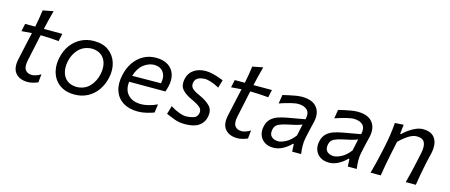

<svg xmlns="http://www.w3.org/2000/svg" viewBox="-45 -1210 4115 1754"><g transform="rotate(15 2013.0 -333.0)"><path d="M235.5 11Q159 11 120.2 -34.2Q81.5 -79.5 100 -166.5Q115.5 -240 130.2 -305.2Q145 -370.5 158 -431L61 -423.5L76.5 -496H172Q188.5 -577.5 199 -656.5L298 -675.5Q284.5 -626 274.2 -585.5Q264 -545 253.5 -496H428L412.5 -423.5Q370 -427.5 326.2 -429.8Q282.5 -432 240 -432.5L186 -179Q173 -117 193.2 -89Q213.5 -61 257.5 -61Q273 -61 296.2 -69Q319.5 -77 339.5 -90L331.5 -12Q317.5 -5 289.5 3Q261.5 11 235.5 11Z M676.5 11Q610.5 11 563.8 -12.8Q517 -36.5 489.5 -77Q462 -117.5 454 -168.8Q446 -220 457.5 -274.5Q472.5 -348.5 511.5 -400.8Q550.5 -453 606 -480.5Q661.5 -508 726.5 -508Q812 -508 866.2 -467.8Q920.5 -427.5 940.8 -362.2Q961 -297 945 -222.5Q930 -152.5 893 -100Q856 -47.5 800.8 -18.2Q745.5 11 676.5 11ZM679.5 -61Q754.5 -63.5 800.5 -112.2Q846.5 -161 861.5 -232Q873 -288 861.5 -333.5Q850 -379 815.8 -406.5Q781.5 -434 726 -436Q651 -433.5 603.5 -386Q556 -338.5 541 -265Q530 -211 540.8 -165.2Q551.5 -119.5 586 -91Q620.5 -62.5 679.5 -61Z M1276 11Q1192.5 11 1136.5 -24.2Q1080.5 -59.5 1058.5 -123Q1036.5 -186.5 1054.5 -271.5Q1069.5 -343 1106 -396Q1142.5 -449 1195.5 -478Q1248.5 -507 1313 -507Q1384 -507 1428.5 -477.8Q1473 -448.5 1488.8 -398.5Q1504.5 -348.5 1490 -286Q1487 -272.5 1482.5 -258Q1478 -243.5 1474 -231.5H1131Q1121.5 -152 1164.8 -106.8Q1208 -61.5 1290.5 -61.5Q1318.5 -61.5 1358 -71Q1397.5 -80.5 1439.5 -100L1428 -20Q1401.5 -10 1360.2 0.5Q1319 11 1276 11ZM1313.5 -440.5Q1259.5 -438.5 1213 -402Q1166.5 -365.5 1144 -291L1415.5 -293.5L1416 -295Q1429.5 -357.5 1402 -398Q1374.5 -438.5 1313.5 -440.5Z M1723 11Q1665.5 11 1619 -6.8Q1572.5 -24.5 1541.5 -38L1564.5 -117Q1603.5 -91.5 1644.5 -76Q1685.5 -60.5 1717 -60.5Q1752 -61.5 1784.2 -71.5Q1816.5 -81.5 1825 -117Q1833 -151 1809.8 -173.2Q1786.5 -195.5 1721.5 -225Q1657.5 -254.5 1629.2 -291Q1601 -327.5 1614 -388Q1626.5 -445.5 1672 -476.5Q1717.5 -507.5 1783.5 -507.5Q1811.5 -507.5 1842.8 -500.5Q1874 -493.5 1902.8 -483.8Q1931.5 -474 1952.5 -465.5L1931 -390.5Q1885.5 -415 1849 -425.8Q1812.5 -436.5 1793.5 -436.5Q1777 -435.5 1756.8 -431.5Q1736.5 -427.5 1720 -415Q1703.5 -402.5 1698 -377Q1691.5 -348 1707.2 -326.5Q1723 -305 1783 -278.5Q1851.5 -248 1887.5 -210.2Q1923.5 -172.5 1909.5 -106Q1898.5 -52 1852.5 -20.5Q1806.5 11 1723 11Z M2218 11Q2141.5 11 2102.8 -34.2Q2064 -79.5 2082.5 -166.5Q2098 -240 2112.8 -305.2Q2127.5 -370.5 2140.5 -431L2043.5 -423.5L2059 -496H2154.5Q2171 -577.5 2181.5 -656.5L2280.5 -675.5Q2267 -626 2256.8 -585.5Q2246.5 -545 2236 -496H2410.5L2395 -423.5Q2352.5 -427.5 2308.8 -429.8Q2265 -432 2222.5 -432.5L2168.5 -179Q2155.5 -117 2175.8 -89Q2196 -61 2240 -61Q2255.5 -61 2278.8 -69Q2302 -77 2322 -90L2314 -12Q2300 -5 2272 3Q2244 11 2218 11Z M2558 10Q2508.5 10 2474.8 -12.2Q2441 -34.5 2427.2 -72Q2413.5 -109.5 2423.5 -155Q2433.5 -201.5 2460.8 -227.5Q2488 -253.5 2525.8 -266.5Q2563.5 -279.5 2605 -287L2776.5 -317.5Q2790.5 -377.5 2762 -406.8Q2733.5 -436 2672.5 -436Q2653 -436 2605 -424.5Q2557 -413 2501.5 -393.5L2515 -477Q2539 -482.5 2570.8 -489.8Q2602.5 -497 2634.5 -502.2Q2666.5 -507.5 2692.5 -507.5Q2791.5 -507.5 2834 -454.8Q2876.5 -402 2858 -317Q2853 -294 2846.2 -268Q2839.5 -242 2833 -210.5L2820 -150.5Q2813 -117.5 2813.2 -80.2Q2813.5 -43 2819.5 0H2735L2731 -71.5H2723Q2692.5 -38.5 2648.2 -14.2Q2604 10 2558 10ZM2586.5 -58.5Q2613.5 -58.5 2656 -80Q2698.5 -101.5 2739 -154L2762.5 -264.5Q2753.5 -260 2739.5 -255.2Q2725.5 -250.5 2699 -243.8Q2672.5 -237 2625.5 -227.5Q2581 -218.5 2548.2 -203.2Q2515.5 -188 2507.5 -149Q2498.5 -104 2521.5 -81.2Q2544.5 -58.5 2586.5 -58.5Z M3084 10Q3034.5 10 3000.8 -12.2Q2967 -34.5 2953.2 -72Q2939.5 -109.5 2949.5 -155Q2959.5 -201.5 2986.8 -227.5Q3014 -253.5 3051.8 -266.5Q3089.5 -279.5 3131 -287L3302.5 -317.5Q3316.5 -377.5 3288 -406.8Q3259.5 -436 3198.5 -436Q3179 -436 3131 -424.5Q3083 -413 3027.5 -393.5L3041 -477Q3065 -482.5 3096.8 -489.8Q3128.5 -497 3160.5 -502.2Q3192.5 -507.5 3218.5 -507.5Q3317.5 -507.5 3360 -454.8Q3402.5 -402 3384 -317Q3379 -294 3372.2 -268Q3365.5 -242 3359 -210.5L3346 -150.5Q3339 -117.5 3339.2 -80.2Q3339.5 -43 3345.5 0H3261L3257 -71.5H3249Q3218.5 -38.5 3174.2 -14.2Q3130 10 3084 10ZM3112.5 -58.5Q3139.5 -58.5 3182 -80Q3224.5 -101.5 3265 -154L3288.5 -264.5Q3279.5 -260 3265.5 -255.2Q3251.5 -250.5 3225 -243.8Q3198.5 -237 3151.5 -227.5Q3107 -218.5 3074.2 -203.2Q3041.5 -188 3033.5 -149Q3024.5 -104 3047.5 -81.2Q3070.5 -58.5 3112.5 -58.5Z M3476.5 0Q3491.5 -55 3504.2 -106.5Q3517 -158 3530 -219L3540.5 -269Q3552 -323.5 3560.8 -381.2Q3569.5 -439 3573 -496L3655 -501L3645.5 -413H3654Q3675.5 -434.5 3706.2 -456.5Q3737 -478.5 3771 -493.2Q3805 -508 3837.5 -508Q3919.5 -508 3952.8 -456.5Q3986 -405 3967 -315Q3962.5 -294 3956.5 -270.8Q3950.5 -247.5 3944.5 -219Q3931.5 -158 3922 -106.5Q3912.5 -55 3904.5 0H3809Q3823.5 -55 3835.8 -105.8Q3848 -156.5 3860.5 -215.5L3877 -292.5Q3891 -359 3873.8 -394.5Q3856.5 -430 3799 -430Q3762 -430 3717.5 -400.8Q3673 -371.5 3637 -334L3612 -216Q3599.5 -156.5 3590.2 -105.8Q3581 -55 3572.5 0Z"/></g></svg>

Font: Commissioner Flair
Style: Italic
Weight: 400
Italic angle: -12°
Designer: Kostas Bartsokas
Foundry: Kostas Bartsokas
Version: Version 1.000; ttfautohint (v1.8.3)